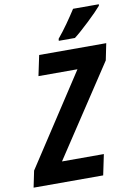

<svg xmlns="http://www.w3.org/2000/svg" viewBox="-137 -994 732 1057"><g transform="rotate(-10 229.0 -466.0)"><path d="M-37 0 -18 -92 314 -600H96L120 -714H495L476 -621L142 -115H376L352 0ZM241 -783Q270 -818 297.5 -857Q325 -896 348 -932H492L491 -924Q480 -911 459.5 -890Q439 -869 414.5 -846Q390 -823 367.5 -803Q345 -783 330 -772H240Z"/></g></svg>

Font: Noto Sans Condensed
Style: Bold Italic
Weight: 700
Width: 3
Italic angle: -12°
Designer: Monotype Design Team
Foundry: Monotype Imaging Inc.
Version: Version 2.013; ttfautohint (v1.8.4.7-5d5b)